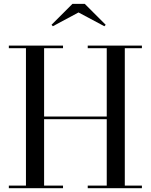

<svg xmlns="http://www.w3.org/2000/svg" viewBox="-20 -990 793 1010"><path d="M393 -924.5 258 -852 251 -859.5 361 -969.5H426L536 -859.5L529 -852ZM26.5 -13.5H116.5V-736.5H26.5V-750H311.5V-736.5H212V-377H541.5V-736.5H441.5V-750H726.5V-736.5H636.5V-13.5H726.5V0H441.5V-13.5H541.5V-363H212V-13.5H311.5V0H26.5Z"/></svg>

Font: Bodoni* 16pt
Style: Regular
Weight: 400
Version: Version 2.3